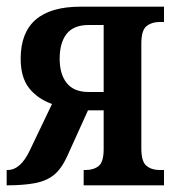

<svg xmlns="http://www.w3.org/2000/svg" viewBox="-20 -556 529 576"><path d="M0 0V-46H3Q42 -46 70 -106L136 -244Q92 -260 67 -292Q42 -324 42 -380Q42 -536 222 -536H472V-490H458Q435 -490 419.5 -477.5Q404 -465 404 -425V-111Q404 -71 419.5 -58.5Q435 -46 458 -46H472V0H231V-46H237Q261 -46 276 -58Q291 -70 291 -109V-225H244L181 -86Q164 -49 141.5 -31Q119 -13 84.5 -6.5Q50 0 0 0ZM246 -280H291V-481H246Q201 -481 180 -454.5Q159 -428 159 -380Q159 -333 180.5 -306.5Q202 -280 246 -280Z"/></svg>

Font: Noto Serif ExtraCondensed SemiBold
Style: Regular
Weight: 600
Width: 2
Designer: Monotype Design Team
Foundry: Monotype Imaging Inc.
Version: Version 2.015; ttfautohint (v1.8.4.7-5d5b)